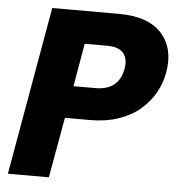

<svg xmlns="http://www.w3.org/2000/svg" viewBox="-51 -750 736 798"><g transform="rotate(5 317.0 -351.0)"><path d="M251 -386.2H342.8Q439.9 -386.2 456.1 -476.1Q463.9 -518.6 444.1 -542.2Q424.3 -565.9 375 -565.9H282.2ZM629.9 -476.1Q622.1 -431.2 599.9 -391.8Q577.6 -352.5 541.5 -320.8Q505.4 -289.1 451.7 -270.5Q397.9 -252 333 -252H227.1L182.1 0H11.2L134.8 -702.1H412.1Q536.6 -702.1 592.3 -639.4Q647.9 -576.7 629.9 -476.1Z"/></g></svg>

Font: SVN-Poppins
Style: Bold Italic
Weight: 700
Italic angle: -10°
Designer: Ninad Kale (Devanagari), Jonny Pinhorn (Latin)
Foundry: Indian Type Foundry
Version: Version 3.002 2017